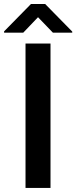

<svg xmlns="http://www.w3.org/2000/svg" viewBox="-46 -925 375 945"><path d="M309.6 -769.5V-764.2H214.4L141.1 -840.3L68.4 -764.2H-25.9V-770.5L106.4 -905.3H176.3ZM202.6 0H79.6V-710.9H202.6Z"/></svg>

Font: TypoPRO Roboto
Style: Regular
Weight: 500
Designer: Google
Version: Version 2.136; 2016